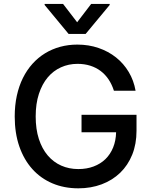

<svg xmlns="http://www.w3.org/2000/svg" viewBox="-20 -969 789 998"><path d="M382.1 -737.2Q441.1 -737.2 492.2 -719.6Q543.3 -702.1 583.1 -670.5Q622.9 -638.8 649.1 -594.8Q675.4 -550.8 684.7 -497.5H572.1Q561.8 -529.8 544.6 -555.8Q527.3 -581.7 503.4 -599.8Q479.4 -617.9 449.2 -627.5Q419 -637.1 382.8 -637.1Q336.6 -637.1 296.9 -619.1Q257.1 -601.2 228 -566.6Q198.9 -532 182.2 -481Q165.5 -430 165.5 -364Q165.5 -297.6 182 -246.6Q198.5 -195.7 228.2 -160.9Q257.8 -126.1 298.5 -108.1Q339.1 -90.2 387.1 -90.2Q430.8 -90.2 466.6 -103.7Q502.5 -117.2 528.1 -142Q553.6 -166.9 568 -202.2Q582.4 -237.6 583.5 -281.6H403.8V-372.2H689.6V-289.4Q689.6 -220.5 667.3 -165.1Q644.9 -109.7 604.6 -70.8Q564.3 -32 508.7 -11Q453.1 9.9 387.1 9.9Q313.2 9.9 252.3 -16Q191.4 -41.9 147.9 -90.4Q104.4 -138.8 80.4 -207.9Q56.5 -277 56.5 -363.3Q56.5 -421.5 67.5 -471.8Q78.5 -522 99.1 -563.6Q119.7 -605.1 148.8 -637.4Q177.9 -669.7 214.1 -691.9Q250.4 -714.1 292.8 -725.7Q335.2 -737.2 382.1 -737.2ZM212 -948.5H307.9L381 -853.3L453.8 -948.5H550.1V-943.2L425.1 -792.6H336.6L212 -943.2Z"/></svg>

Font: Cannonade Med
Style: Regular
Weight: 500
Designer: Rasmus Andersson
Foundry: rsms
Version: Version 3.012;git-f93a4a705